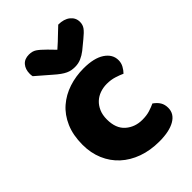

<svg xmlns="http://www.w3.org/2000/svg" viewBox="-223 -832 940 940"><g transform="rotate(-45 247.0 -362.5)"><path d="M326 -367Q301 -367 278.5 -359Q256 -351 239.5 -335.5Q223 -320 213 -297Q203 -274 203 -243Q203 -181 238.5 -150Q274 -119 325 -119Q355 -119 377 -126Q399 -133 416 -141Q436 -127 446 -110.5Q456 -94 456 -71Q456 -30 417 -7.5Q378 15 309 15Q246 15 195 -3.5Q144 -22 107.5 -55.5Q71 -89 51 -136Q31 -183 31 -240Q31 -306 52.5 -355.5Q74 -405 111 -437Q148 -469 196.5 -485Q245 -501 299 -501Q371 -501 410 -475Q449 -449 449 -408Q449 -389 440 -372.5Q431 -356 419 -344Q402 -352 378 -359.5Q354 -367 326 -367ZM273 -656Q306 -685 325 -704Q344 -723 363 -740Q402 -740 425 -721.5Q448 -703 448 -674Q448 -654 437 -639Q426 -624 400 -603L355 -566Q337 -552 317.5 -543.5Q298 -535 276 -535Q262 -535 251 -537Q240 -539 228 -544.5Q216 -550 202 -560Q188 -570 170 -586L96 -650Q95 -655 94.5 -659Q94 -663 94 -668Q94 -699 110.5 -718.5Q127 -738 158 -738Q181 -738 197 -727.5Q213 -717 239 -691Z"/></g></svg>

Font: Baloo
Style: Regular
Weight: 400
Designer: Sarang Kulkarni and Ek Type
Foundry: Ek Type
Version: Version 1.443;PS 1.000;hotconv 16.6.51;makeotf.lib2.5.65220;